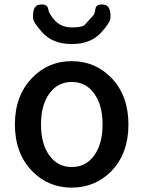

<svg xmlns="http://www.w3.org/2000/svg" viewBox="-20 -843 654 876"><path d="M127 -62Q48 -143 48 -275Q48 -407 127 -488Q200 -564 307 -564Q414 -564 488 -488Q566 -407 566 -275Q566 -143 488 -62Q414 13 307 13Q200 13 127 -62ZM205 -134Q243 -81 307.5 -81Q372 -81 410 -134Q448 -187 448 -275Q448 -363 410 -416Q372 -469 307.5 -469Q243 -469 205 -416Q167 -363 167 -275Q167 -187 205 -134ZM173 -695Q132 -741 131 -759Q127 -818 161 -822Q196 -826 199.5 -803Q203 -780 229 -751Q259 -718 307 -718Q355 -718 366 -729Q386 -751 406 -773Q412 -780 415.5 -803Q419 -826 453 -822Q487 -819 484 -760Q483 -741 442 -695Q394 -642 307.5 -642Q221 -642 173 -695Z"/></svg>

Font: Resource Han Rounded CN Medium
Style: Regular
Weight: 500
Designer: Cyano Hao (round all glyphs); Ryoko NISHIZUKA 西塚涼子 (kana, bopomofo & ideographs); Paul D. Hunt (Latin, Greek & Cyrillic)
Foundry: Cyano Hao
Version: 0.990